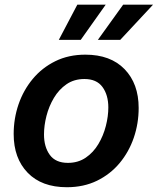

<svg xmlns="http://www.w3.org/2000/svg" viewBox="-20 -785 670 816"><path d="M264.2 10.7Q157.2 10.7 97.7 -50.8Q38.1 -112.3 38.1 -215.3Q38.1 -281.2 58.8 -341.6Q79.6 -401.9 119.1 -449.5Q158.7 -497.1 215.1 -524.9Q271.5 -552.7 342.8 -552.7Q449.7 -552.7 509.5 -491Q569.3 -429.2 569.3 -326.2Q569.3 -260.3 548.6 -199.7Q527.8 -139.2 488.3 -91.8Q448.7 -44.4 392.1 -16.8Q335.4 10.7 264.2 10.7ZM268.6 -92.8Q312 -92.8 344.5 -115Q377 -137.2 398.2 -172.9Q419.4 -208.5 429.9 -249.8Q440.4 -291 440.4 -328.1Q440.4 -381.3 415.5 -415.3Q390.6 -449.2 338.9 -449.2Q294.9 -449.2 262.7 -427Q230.5 -404.8 209.2 -369.1Q188 -333.5 177.5 -292.5Q167 -251.5 167 -213.4Q167 -160.6 191.7 -126.7Q216.3 -92.8 268.6 -92.8ZM491.2 -615.7H396L503.4 -765.1H630.4ZM323.2 -615.7H230L308.6 -765.1H429.2Z"/></svg>

Font: Inter Semi Bold
Style: Italic
Weight: 600
Italic angle: -9.39999°
Designer: Rasmus Andersson
Foundry: rsms
Version: Version 4.000;git-3c8e0fc